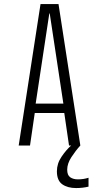

<svg xmlns="http://www.w3.org/2000/svg" viewBox="-20 -720 490 950"><path d="M377.5 0H321.5L298 -161H152L128.5 0H72.5L180.5 -700H269.5ZM224 -653.5 156.5 -207.5H293.5L226 -653.5ZM418 159.5V203.5Q389 210.5 356.5 210.5Q314.5 210.5 288 191.8Q261.5 173 261.5 127.5Q261.5 89 284.8 55Q308 21 332 0H377.5Q354.5 25 333.5 57.2Q312.5 89.5 312.5 119.5Q312.5 147 327.5 157.2Q342.5 167.5 365.5 167.5Q393 167.5 418 159.5Z"/></svg>

Font: Trispace Condensed ExtraLight
Style: Regular
Weight: 200
Width: 3
Designer: Tyler Finck
Foundry: Etcetera Type Company
Version: Version 1.210; ttfautohint (v1.8.3)